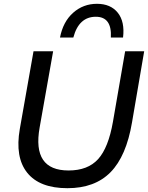

<svg xmlns="http://www.w3.org/2000/svg" viewBox="-20 -979 777 1008"><path d="M637 -710H737L673 -336Q643 -159 560.5 -75Q478 9 334 9Q188 9 123 -72Q58 -153 84 -302L156 -710H259L188 -309Q148 -84 340 -84Q441 -84 495 -143.5Q549 -203 573 -340ZM562 -782Q568 -891 483 -891Q394 -891 365 -782H295Q311 -865 364 -912Q417 -959 489 -959Q561 -959 598.5 -912Q636 -865 626 -782Z"/></svg>

Font: Livvic Medium
Style: Italic
Weight: 500
Italic angle: -10°
Designer: Jacques Le Bailly, Baron von Fonthausen
Version: Version 1.001; ttfautohint (v1.8.2)